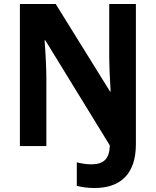

<svg xmlns="http://www.w3.org/2000/svg" viewBox="-20 -734 783 965"><path d="M455 211C585 211 663 141 663 -9V-714H529V-458C529 -411 532 -333 536 -274H533L260 -714H80V0H213V-341C213 -389 209 -470 204 -531H208L532 -3C530 64 502 92 438 92C411 92 387 87 366 82V200C389 206 418 211 455 211Z"/></svg>

Font: Noto Sans Myanmar SemiCondensed
Style: Bold
Weight: 700
Width: 4
Designer: Monotype Design Team
Foundry: Monotype Imaging Inc.
Version: Version 2.107